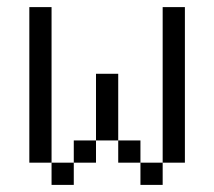

<svg xmlns="http://www.w3.org/2000/svg" viewBox="-20 -520 602 540"><path d="M62.5 -500V-62.5H125V-500ZM125 -62.5V0H187.5V-62.5ZM187.5 -62.5H250V-125H187.5ZM250 -125H312.5V-312.5H250ZM312.5 -125V-62.5H375V-125ZM375 -62.5V0H437.5V-62.5ZM437.5 -62.5H500V-500H437.5Z"/></svg>

Font: Medodica
Style: Regular
Weight: 400
Version: Version 001.000